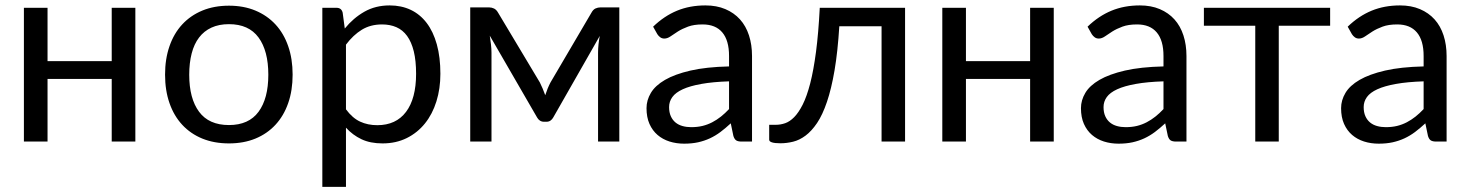

<svg xmlns="http://www.w3.org/2000/svg" viewBox="-20 -536 5562 727"><path d="M492.5 -506.5V0H403V-237H160V0H70.5V-506.5H160V-304.5H403V-506.5Z M847 -514.5Q902.5 -514.5 947 -496Q991.5 -477.5 1023 -443.5Q1054.5 -409.5 1071.2 -361.2Q1088 -313 1088 -253.5Q1088 -193.5 1071.2 -145.5Q1054.5 -97.5 1023 -63.5Q991.5 -29.5 947 -11.2Q902.5 7 847 7Q791 7 746.2 -11.2Q701.5 -29.5 670 -63.5Q638.5 -97.5 621.8 -145.5Q605 -193.5 605 -253.5Q605 -313 621.8 -361.2Q638.5 -409.5 670 -443.5Q701.5 -477.5 746.2 -496Q791 -514.5 847 -514.5ZM847 -62.5Q922 -62.5 959 -112.8Q996 -163 996 -253Q996 -343.5 959 -394Q922 -444.5 847 -444.5Q809 -444.5 780.8 -431.5Q752.5 -418.5 733.8 -394Q715 -369.5 705.8 -333.8Q696.5 -298 696.5 -253Q696.5 -163 733.8 -112.8Q771 -62.5 847 -62.5Z M1290 -122Q1314.5 -89 1343.5 -75.5Q1372.5 -62 1408.5 -62Q1479.5 -62 1517.5 -112.5Q1555.5 -163 1555.5 -256.5Q1555.5 -306 1546.8 -341.5Q1538 -377 1521.5 -399.8Q1505 -422.5 1481 -433Q1457 -443.5 1426.5 -443.5Q1383 -443.5 1350.2 -423.5Q1317.5 -403.5 1290 -367ZM1285.5 -428Q1317.5 -467.5 1359.5 -491.5Q1401.5 -515.5 1455.5 -515.5Q1499.5 -515.5 1535 -498.8Q1570.5 -482 1595.5 -449.2Q1620.5 -416.5 1634 -368Q1647.5 -319.5 1647.5 -256.5Q1647.5 -200.5 1632.5 -152.2Q1617.5 -104 1589.2 -68.8Q1561 -33.5 1520.2 -13.2Q1479.5 7 1428.5 7Q1382 7 1348.8 -8.8Q1315.5 -24.5 1290 -52.5V171.5H1200.5V-506.5H1254Q1273 -506.5 1277.5 -488Z M2325 -508V0H2244.5V-336.5Q2244.5 -350.5 2246.2 -367.8Q2248 -385 2251 -400L2075 -91.5Q2071 -84 2064.5 -79.5Q2058 -75 2049.5 -75H2039.5Q2031 -75 2024.2 -79.5Q2017.5 -84 2013.5 -91.5L1834.5 -401Q1837 -386 1839 -368.2Q1841 -350.5 1841 -336.5V0H1760.5V-508H1832Q1841.5 -508 1850.5 -503.8Q1859.5 -499.5 1866 -488L2024 -224Q2035.5 -201 2044.5 -175.5Q2053 -202 2064.5 -224L2219.5 -488Q2226 -500 2235 -504Q2244 -508 2253.5 -508Z M2740.5 -228Q2679 -226 2635.8 -218.2Q2592.5 -210.5 2565.2 -198Q2538 -185.5 2525.8 -168.5Q2513.5 -151.5 2513.5 -130.5Q2513.5 -110.5 2520 -96Q2526.5 -81.5 2537.8 -72.2Q2549 -63 2564.2 -58.8Q2579.5 -54.5 2597 -54.5Q2620.5 -54.5 2640 -59.2Q2659.5 -64 2676.8 -73Q2694 -82 2709.8 -94.5Q2725.5 -107 2740.5 -123ZM2453 -435Q2495 -475.5 2543.5 -495.5Q2592 -515.5 2651 -515.5Q2693.5 -515.5 2726.5 -501.5Q2759.5 -487.5 2782 -462.5Q2804.5 -437.5 2816 -402Q2827.5 -366.5 2827.5 -324V0H2788Q2775 0 2768 -4.2Q2761 -8.5 2757 -21L2747 -69Q2727 -50.5 2708 -36.2Q2689 -22 2668 -12.2Q2647 -2.5 2623.2 2.8Q2599.5 8 2570.5 8Q2541 8 2515 -0.2Q2489 -8.5 2469.8 -25Q2450.5 -41.5 2439.2 -66.8Q2428 -92 2428 -126.5Q2428 -156.5 2444.5 -184.2Q2461 -212 2498 -233.5Q2535 -255 2594.5 -268.8Q2654 -282.5 2740.5 -284.5V-324Q2740.5 -383 2715 -413.2Q2689.5 -443.5 2640.5 -443.5Q2607.5 -443.5 2585.2 -435.2Q2563 -427 2546.8 -416.8Q2530.5 -406.5 2518.8 -398.2Q2507 -390 2495.5 -390Q2486.5 -390 2480 -394.8Q2473.5 -399.5 2469 -406.5Z M3407 0H3318V-436.5H3158Q3152 -340 3140 -269.8Q3128 -199.5 3111.2 -150.2Q3094.5 -101 3073.8 -70.2Q3053 -39.5 3030.2 -22.5Q3007.5 -5.5 2983.2 0.5Q2959 6.5 2935 6.5Q2892.5 6.5 2892.5 -7V-63.5H2918.5Q2935.5 -63.5 2953 -69.5Q2970.5 -75.5 2987.2 -92.5Q3004 -109.5 3019.5 -140.2Q3035 -171 3047.8 -220.2Q3060.5 -269.5 3069.8 -339.8Q3079 -410 3084 -506.5H3407Z M3970 -506.5V0H3880.5V-237H3637.5V0H3548V-506.5H3637.5V-304.5H3880.5V-506.5Z M4385.5 -228Q4324 -226 4280.8 -218.2Q4237.5 -210.5 4210.2 -198Q4183 -185.5 4170.8 -168.5Q4158.5 -151.5 4158.5 -130.5Q4158.5 -110.5 4165 -96Q4171.5 -81.5 4182.8 -72.2Q4194 -63 4209.2 -58.8Q4224.5 -54.5 4242 -54.5Q4265.5 -54.5 4285 -59.2Q4304.5 -64 4321.8 -73Q4339 -82 4354.8 -94.5Q4370.5 -107 4385.5 -123ZM4098 -435Q4140 -475.5 4188.5 -495.5Q4237 -515.5 4296 -515.5Q4338.5 -515.5 4371.5 -501.5Q4404.5 -487.5 4427 -462.5Q4449.5 -437.5 4461 -402Q4472.5 -366.5 4472.5 -324V0H4433Q4420 0 4413 -4.2Q4406 -8.5 4402 -21L4392 -69Q4372 -50.5 4353 -36.2Q4334 -22 4313 -12.2Q4292 -2.5 4268.2 2.8Q4244.5 8 4215.5 8Q4186 8 4160 -0.2Q4134 -8.5 4114.8 -25Q4095.5 -41.5 4084.2 -66.8Q4073 -92 4073 -126.5Q4073 -156.5 4089.5 -184.2Q4106 -212 4143 -233.5Q4180 -255 4239.5 -268.8Q4299 -282.5 4385.5 -284.5V-324Q4385.5 -383 4360 -413.2Q4334.5 -443.5 4285.5 -443.5Q4252.5 -443.5 4230.2 -435.2Q4208 -427 4191.8 -416.8Q4175.5 -406.5 4163.8 -398.2Q4152 -390 4140.5 -390Q4131.5 -390 4125 -394.8Q4118.5 -399.5 4114 -406.5Z M5016.5 -438.5H4822V0H4733V-438.5H4538.5V-506.5H5016.5Z M5370.5 -228Q5309 -226 5265.8 -218.2Q5222.5 -210.5 5195.2 -198Q5168 -185.5 5155.8 -168.5Q5143.5 -151.5 5143.5 -130.5Q5143.5 -110.5 5150 -96Q5156.5 -81.5 5167.8 -72.2Q5179 -63 5194.2 -58.8Q5209.5 -54.5 5227 -54.5Q5250.5 -54.5 5270 -59.2Q5289.5 -64 5306.8 -73Q5324 -82 5339.8 -94.5Q5355.5 -107 5370.5 -123ZM5083 -435Q5125 -475.5 5173.5 -495.5Q5222 -515.5 5281 -515.5Q5323.5 -515.5 5356.5 -501.5Q5389.5 -487.5 5412 -462.5Q5434.5 -437.5 5446 -402Q5457.5 -366.5 5457.5 -324V0H5418Q5405 0 5398 -4.2Q5391 -8.5 5387 -21L5377 -69Q5357 -50.5 5338 -36.2Q5319 -22 5298 -12.2Q5277 -2.5 5253.2 2.8Q5229.5 8 5200.5 8Q5171 8 5145 -0.2Q5119 -8.5 5099.8 -25Q5080.5 -41.5 5069.2 -66.8Q5058 -92 5058 -126.5Q5058 -156.5 5074.5 -184.2Q5091 -212 5128 -233.5Q5165 -255 5224.5 -268.8Q5284 -282.5 5370.5 -284.5V-324Q5370.5 -383 5345 -413.2Q5319.5 -443.5 5270.5 -443.5Q5237.5 -443.5 5215.2 -435.2Q5193 -427 5176.8 -416.8Q5160.5 -406.5 5148.8 -398.2Q5137 -390 5125.5 -390Q5116.5 -390 5110 -394.8Q5103.5 -399.5 5099 -406.5Z"/></svg>

Font: Lato
Style: Regular
Weight: 400
Designer: Lukasz Dziedzic with Adam Twardoch and Botio Nikoltchev
Foundry: tyPoland Lukasz Dziedzic
Version: Version 2.015; 2015-08-06; http://www.latofonts.com/